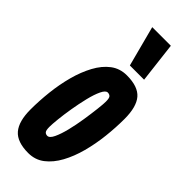

<svg xmlns="http://www.w3.org/2000/svg" viewBox="-260 -823 868 868"><g transform="rotate(45 174.0 -389.5)"><path d="M140 10Q69 10 38.5 -25.5Q8 -61 8 -137Q8 -192 14.5 -250.5Q21 -309 35.5 -363Q50 -417 73.5 -460.5Q97 -504 130 -529Q163 -554 207 -554Q279 -554 309 -519Q339 -484 339 -407Q339 -352 332.5 -293.5Q326 -235 311.5 -181Q297 -127 273.5 -84Q250 -41 217 -15.5Q184 10 140 10ZM146 -106Q160 -106 172 -131.5Q184 -157 193.5 -195.5Q203 -234 209.5 -276Q216 -318 220 -352.5Q224 -387 224 -403Q224 -426 217.5 -432Q211 -438 201 -438Q188 -438 176 -413Q164 -388 154.5 -349Q145 -310 138 -268Q131 -226 127.5 -192Q124 -158 124 -142Q124 -119 130 -112.5Q136 -106 146 -106ZM185 -595 134 -789H253L276 -595Z"/></g></svg>

Font: Georama ExtraCondensed
Style: Bold Italic
Weight: 700
Width: 2
Italic angle: -9°
Designer: Jean-Baptiste Levee
Foundry: Production Type
Version: Version 1.000